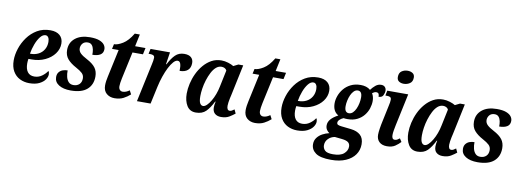

<svg xmlns="http://www.w3.org/2000/svg" viewBox="-72 -1220 5182 1913"><g transform="rotate(10 2518.5 -263.5)"><path d="M231 10Q179 10 135.5 -11.5Q92 -33 66 -77.5Q40 -122 40 -189Q40 -245 60 -307Q80 -369 119.5 -423.5Q159 -478 216.5 -512Q274 -546 349 -546Q411 -546 445 -516Q479 -486 479 -433Q479 -378 444.5 -331Q410 -284 350 -255.5Q290 -227 215 -227H182Q178 -205 178 -180Q178 -125 201 -94.5Q224 -64 269 -64Q312 -64 346 -88.5Q380 -113 399 -143Q409 -133 409 -110Q409 -84 390 -56.5Q371 -29 331.5 -9.5Q292 10 231 10ZM196 -281Q239 -281 274 -299Q309 -317 329 -350.5Q349 -384 349 -428Q349 -456 338.5 -472.5Q328 -489 310 -489Q282 -489 257 -457.5Q232 -426 214 -378Q196 -330 188 -281Z M650 10Q575 10 530 -18.5Q485 -47 485 -97Q485 -128 500.5 -147Q516 -166 539 -174Q562 -182 587 -182Q586 -147 593.5 -116.5Q601 -86 619 -67Q637 -48 668 -48Q705 -48 727.5 -69.5Q750 -91 750 -129Q750 -161 728.5 -181.5Q707 -202 664 -225Q608 -255 577 -291Q546 -327 546 -382Q546 -457 601 -501.5Q656 -546 750 -546Q810 -546 845 -532.5Q880 -519 895.5 -498Q911 -477 911 -453Q911 -414 881.5 -396Q852 -378 802 -378Q803 -405 798 -431Q793 -457 778.5 -474Q764 -491 738 -491Q705 -491 687 -471.5Q669 -452 667 -424Q666 -392 689 -370Q712 -348 755 -326Q816 -294 843 -258Q870 -222 870 -169Q870 -86 815 -38Q760 10 650 10Z M1093 10Q1045 10 1012.5 -18Q980 -46 980 -100Q980 -120 983.5 -145.5Q987 -171 992 -191L1052 -470H985L996 -519Q1033 -519 1084.5 -550.5Q1136 -582 1182 -659H1233L1207 -536H1312L1298 -470H1192L1133 -197Q1122 -145 1122 -117Q1122 -93 1133.5 -80.5Q1145 -68 1163 -68Q1181 -68 1199 -75.5Q1217 -83 1231 -94L1251 -56Q1221 -29 1183.5 -9.5Q1146 10 1093 10Z M1403 -388Q1407 -407 1410 -423.5Q1413 -440 1413 -454Q1413 -472 1401 -478.5Q1389 -485 1371 -485H1352L1363 -536H1560L1541 -413H1546Q1578 -476 1613.5 -511Q1649 -546 1704 -546Q1750 -546 1773 -525.5Q1796 -505 1796 -469Q1796 -421 1767.5 -396Q1739 -371 1686 -371Q1688 -416 1680 -441.5Q1672 -467 1650 -467Q1630 -467 1608 -442.5Q1586 -418 1565 -377Q1544 -336 1526 -283.5Q1508 -231 1496 -175L1458 0H1320Z M1916 10Q1855 10 1825 -39Q1795 -88 1795 -161Q1795 -209 1807 -262Q1819 -315 1842.5 -365Q1866 -415 1901 -456Q1936 -497 1980.5 -521.5Q2025 -546 2080 -546Q2114 -546 2149 -535Q2184 -524 2204 -511L2252 -535H2301L2235 -222Q2232 -210 2227.5 -189.5Q2223 -169 2220 -147.5Q2217 -126 2217 -112Q2217 -66 2246 -66Q2258 -66 2268 -72Q2278 -78 2292 -88L2310 -49Q2287 -30 2254 -10Q2221 10 2171 10Q2132 10 2108.5 -10.5Q2085 -31 2085 -72Q2085 -87 2087 -100.5Q2089 -114 2093 -131H2088Q2055 -64 2018 -27Q1981 10 1916 10ZM1976 -67Q1994 -67 2014 -86Q2034 -105 2053 -137Q2072 -169 2086.5 -208Q2101 -247 2109 -288L2144 -455Q2137 -470 2122.5 -477Q2108 -484 2092 -484Q2061 -484 2036 -462Q2011 -440 1992 -403Q1973 -366 1959.5 -323Q1946 -280 1939.5 -237Q1933 -194 1933 -160Q1933 -108 1945 -87.5Q1957 -67 1976 -67Z M2515 10Q2467 10 2434.5 -18Q2402 -46 2402 -100Q2402 -120 2405.5 -145.5Q2409 -171 2414 -191L2474 -470H2407L2418 -519Q2455 -519 2506.5 -550.5Q2558 -582 2604 -659H2655L2629 -536H2734L2720 -470H2614L2555 -197Q2544 -145 2544 -117Q2544 -93 2555.5 -80.5Q2567 -68 2585 -68Q2603 -68 2621 -75.5Q2639 -83 2653 -94L2673 -56Q2643 -29 2605.5 -9.5Q2568 10 2515 10Z M2941 10Q2889 10 2845.5 -11.5Q2802 -33 2776 -77.5Q2750 -122 2750 -189Q2750 -245 2770 -307Q2790 -369 2829.5 -423.5Q2869 -478 2926.5 -512Q2984 -546 3059 -546Q3121 -546 3155 -516Q3189 -486 3189 -433Q3189 -378 3154.5 -331Q3120 -284 3060 -255.5Q3000 -227 2925 -227H2892Q2888 -205 2888 -180Q2888 -125 2911 -94.5Q2934 -64 2979 -64Q3022 -64 3056 -88.5Q3090 -113 3109 -143Q3119 -133 3119 -110Q3119 -84 3100 -56.5Q3081 -29 3041.5 -9.5Q3002 10 2941 10ZM2906 -281Q2949 -281 2984 -299Q3019 -317 3039 -350.5Q3059 -384 3059 -428Q3059 -456 3048.5 -472.5Q3038 -489 3020 -489Q2992 -489 2967 -457.5Q2942 -426 2924 -378Q2906 -330 2898 -281Z M3324 240Q3216 240 3169 206Q3122 172 3122 116Q3122 79 3142.5 51.5Q3163 24 3195.5 6.5Q3228 -11 3264 -19Q3248 -28 3235.5 -46.5Q3223 -65 3223 -91Q3223 -125 3247.5 -153.5Q3272 -182 3321 -208Q3263 -240 3263 -322Q3263 -358 3277 -397Q3291 -436 3319 -470Q3347 -504 3389.5 -525Q3432 -546 3489 -546Q3517 -546 3542.5 -538.5Q3568 -531 3587 -514Q3608 -542 3633 -562.5Q3658 -583 3689 -583Q3715 -583 3728 -568Q3741 -553 3741 -533Q3741 -509 3729 -485Q3717 -461 3683 -461Q3685 -502 3655 -502Q3642 -502 3632.5 -497Q3623 -492 3613 -485Q3633 -453 3633 -409Q3633 -372 3620.5 -333.5Q3608 -295 3581.5 -262Q3555 -229 3514 -208.5Q3473 -188 3417 -188Q3393 -188 3377 -191Q3355 -182 3339 -167Q3323 -152 3323 -136Q3323 -120 3336.5 -114.5Q3350 -109 3369 -107L3468 -96Q3530 -89 3564.5 -57.5Q3599 -26 3599 35Q3599 94 3567 140Q3535 186 3473.5 213Q3412 240 3324 240ZM3419 -248Q3442 -248 3459.5 -265Q3477 -282 3489 -309Q3501 -336 3507 -366Q3513 -396 3513 -423Q3513 -487 3470 -487Q3448 -487 3430.5 -470Q3413 -453 3401 -426.5Q3389 -400 3382.5 -369.5Q3376 -339 3376 -313Q3376 -278 3387.5 -263Q3399 -248 3419 -248ZM3334 182Q3410 182 3445 151Q3480 120 3480 80Q3480 52 3461.5 37Q3443 22 3399 17L3324 9Q3284 16 3257.5 43.5Q3231 71 3231 109Q3231 139 3252.5 160.5Q3274 182 3334 182Z M3907 -632Q3878 -632 3858 -645.5Q3838 -659 3838 -689Q3838 -731 3864.5 -749Q3891 -767 3925 -767Q3954 -767 3975 -753.5Q3996 -740 3996 -710Q3996 -669 3968.5 -650.5Q3941 -632 3907 -632ZM3850 10Q3799 10 3771.5 -16.5Q3744 -43 3744 -88Q3744 -112 3750 -151.5Q3756 -191 3767 -240L3799 -392Q3808 -429 3808 -452Q3808 -471 3797.5 -478Q3787 -485 3764 -485H3748L3758 -536H3970L3901 -212Q3895 -183 3890.5 -156.5Q3886 -130 3886 -110Q3886 -67 3915 -67Q3929 -67 3940 -73Q3951 -79 3965 -90L3986 -57Q3964 -33 3932.5 -11.5Q3901 10 3850 10Z M4158 10Q4097 10 4067 -39Q4037 -88 4037 -161Q4037 -209 4049 -262Q4061 -315 4084.5 -365Q4108 -415 4143 -456Q4178 -497 4222.5 -521.5Q4267 -546 4322 -546Q4356 -546 4391 -535Q4426 -524 4446 -511L4494 -535H4543L4477 -222Q4474 -210 4469.5 -189.5Q4465 -169 4462 -147.5Q4459 -126 4459 -112Q4459 -66 4488 -66Q4500 -66 4510 -72Q4520 -78 4534 -88L4552 -49Q4529 -30 4496 -10Q4463 10 4413 10Q4374 10 4350.5 -10.5Q4327 -31 4327 -72Q4327 -87 4329 -100.5Q4331 -114 4335 -131H4330Q4297 -64 4260 -27Q4223 10 4158 10ZM4218 -67Q4236 -67 4256 -86Q4276 -105 4295 -137Q4314 -169 4328.5 -208Q4343 -247 4351 -288L4386 -455Q4379 -470 4364.5 -477Q4350 -484 4334 -484Q4303 -484 4278 -462Q4253 -440 4234 -403Q4215 -366 4201.5 -323Q4188 -280 4181.5 -237Q4175 -194 4175 -160Q4175 -108 4187 -87.5Q4199 -67 4218 -67Z M4766 10Q4691 10 4646 -18.5Q4601 -47 4601 -97Q4601 -128 4616.5 -147Q4632 -166 4655 -174Q4678 -182 4703 -182Q4702 -147 4709.5 -116.5Q4717 -86 4735 -67Q4753 -48 4784 -48Q4821 -48 4843.5 -69.5Q4866 -91 4866 -129Q4866 -161 4844.5 -181.5Q4823 -202 4780 -225Q4724 -255 4693 -291Q4662 -327 4662 -382Q4662 -457 4717 -501.5Q4772 -546 4866 -546Q4926 -546 4961 -532.5Q4996 -519 5011.5 -498Q5027 -477 5027 -453Q5027 -414 4997.5 -396Q4968 -378 4918 -378Q4919 -405 4914 -431Q4909 -457 4894.5 -474Q4880 -491 4854 -491Q4821 -491 4803 -471.5Q4785 -452 4783 -424Q4782 -392 4805 -370Q4828 -348 4871 -326Q4932 -294 4959 -258Q4986 -222 4986 -169Q4986 -86 4931 -38Q4876 10 4766 10Z"/></g></svg>

Font: Noto Serif Condensed
Style: Bold Italic
Weight: 700
Width: 3
Italic angle: -12°
Designer: Monotype Design Team
Foundry: Monotype Imaging Inc.
Version: Version 2.014